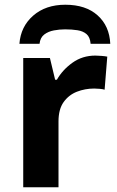

<svg xmlns="http://www.w3.org/2000/svg" viewBox="-20 -791 494 811"><path d="M382.8 -556.2Q394 -556.2 408.9 -554.9Q423.8 -553.7 433.1 -551.8L421.9 -412.1Q414.6 -414.6 401.1 -415.8Q387.7 -417 377.9 -417Q339.4 -417 304.9 -403.6Q270.5 -390.1 248.8 -359.9Q227.1 -329.6 227.1 -277.8V0H78.1V-545.9H190.9L212.9 -454.1H220.2Q244.1 -496.1 286.1 -526.1Q328.1 -556.2 382.8 -556.2ZM255.9 -771Q342.3 -771 392.3 -726.1Q442.4 -681.2 445.8 -606H362.8Q360.4 -634.3 345.5 -647Q330.6 -659.7 307.1 -663.3Q283.7 -667 254.9 -667Q231.4 -667 207.8 -662.6Q184.1 -658.2 167 -645.3Q149.9 -632.3 147 -606H62Q67.4 -678.7 120.1 -724.9Q172.9 -771 255.9 -771Z"/></svg>

Font: Open Sans
Style: Bold
Weight: 700
Designer: Monotype Design Team
Foundry: Monotype Imaging Inc.
Version: Version 3.000; ttfautohint (v1.8.4)